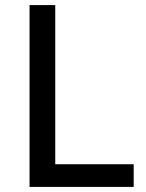

<svg xmlns="http://www.w3.org/2000/svg" viewBox="-20 -734 572 754"><path d="M96 0V-714H197V-89H505V0Z"/></svg>

Font: Noto Sans New Tai Lue Medium
Style: Regular
Weight: 500
Version: Version 2.003